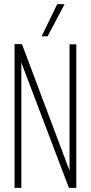

<svg xmlns="http://www.w3.org/2000/svg" viewBox="-20 -916 443 936"><path d="M51 0V-701H87L319 -84V-700H352V0H316L84 -611V0ZM183 -739 259 -896H295L212 -739Z"/></svg>

Font: Georama Condensed ExtraLight
Style: Regular
Weight: 200
Width: 3
Designer: Jean-Baptiste Levee
Foundry: Production Type
Version: Version 1.000